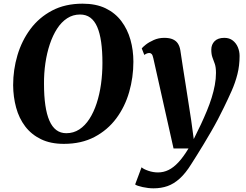

<svg xmlns="http://www.w3.org/2000/svg" viewBox="-20 -773 1338 1045"><path d="M327.5 10Q255 10 202.8 -15.5Q150.5 -41 117 -85.2Q83.5 -129.5 67.8 -187.2Q52 -245 51.5 -309.5Q51.5 -393.5 75 -472.5Q98.5 -551.5 145.5 -614.8Q192.5 -678 263.5 -715.5Q334.5 -753 429.5 -753Q502.5 -753 554.8 -727.8Q607 -702.5 640.5 -658Q674 -613.5 690 -556.8Q706 -500 706 -437Q706 -352 683 -272Q660 -192 612.8 -128.5Q565.5 -65 494.2 -27.5Q423 10 327.5 10ZM341 -48Q380 -48 411.5 -68.5Q443 -89 466.8 -126Q490.5 -163 506.2 -211.2Q522 -259.5 529.8 -315.5Q537.5 -371.5 537.5 -430.5Q537.5 -495 530.5 -544.2Q523.5 -593.5 509 -626.8Q494.5 -660 471.5 -677Q448.5 -694 415.5 -694Q377 -694 345.5 -673.5Q314 -653 290.5 -616.5Q267 -580 251 -532Q235 -484 227 -429Q219 -374 219.5 -316Q219.5 -250.5 226.8 -200.5Q234 -150.5 248.8 -116.5Q263.5 -82.5 286.5 -65.2Q309.5 -48 341 -48ZM814.5 -456Q811 -472.5 805.8 -478.5Q800.5 -484.5 793 -484.5Q786 -484.5 779.5 -482Q773 -479.5 765.5 -474L751.5 -509.5Q756 -516 773.2 -529.8Q790.5 -543.5 816.8 -555.2Q843 -567 874 -567Q902.5 -567 920.5 -559Q938.5 -551 948.2 -536Q958 -521 961.5 -499.5Q968.5 -451.5 976 -404Q983.5 -356.5 991 -309Q998.5 -261.5 1005.8 -214Q1013 -166.5 1020.5 -119L1034.5 -16L1073.5 -96Q1091 -133.5 1106 -169.8Q1121 -206 1132 -241.2Q1143 -276.5 1149.2 -310.2Q1155.5 -344 1155.5 -376Q1155.5 -407 1149.2 -425Q1143 -443 1136.5 -459.8Q1130 -476.5 1130 -503Q1130 -530.5 1148 -548.8Q1166 -567 1201 -567Q1228.5 -567 1247 -552.5Q1265.5 -538 1274.8 -515.5Q1284 -493 1284 -468.5Q1284 -415.5 1272.2 -369.2Q1260.5 -323 1241 -279Q1221.5 -235 1198.5 -188Q1185 -159.5 1167.2 -125.8Q1149.5 -92 1129.2 -57Q1109 -22 1089 11Q1069 44 1051.5 72Q1034 100 1021.5 119.5Q990.5 169.5 958.5 198.5Q926.5 227.5 891.8 239.8Q857 252 815.5 252Q787 252 756.2 245.2Q725.5 238.5 715.5 231L750.5 137.5Q761 147.5 787.2 156.5Q813.5 165.5 840 165.5Q870 165.5 897.2 152.2Q924.5 139 951.2 110.2Q978 81.5 1006 35H924.5Z"/></svg>

Font: Merriweather 20pt ExtraBold
Style: Italic
Weight: 800
Italic angle: -7.8°
Version: Version 2.101